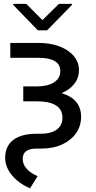

<svg xmlns="http://www.w3.org/2000/svg" viewBox="-20 -771 503 1009"><path d="M227.3 -611.5H179L49.7 -745V-750.7H117.9L203.1 -665.5L289.8 -750.7H358V-745ZM137.8 218.8Q77.4 192.1 42.6 149.9Q7.8 107.6 7.1 59.7Q7.1 -2.8 49.5 -35.5Q92 -68.2 173.3 -68.2H194.6Q247.5 -68.2 277.9 -89.8Q308.2 -111.5 308.2 -152.7Q308.2 -238.6 171.9 -238.6H102.3V-316.8H171.9Q230.1 -316.8 263.5 -338.1Q296.9 -359.4 296.9 -397Q296.9 -467.3 181.8 -467.3H34.1V-545.5H181.8Q244.7 -545.5 292.6 -527.2Q340.6 -508.9 367.7 -476.6Q394.9 -444.2 394.9 -402Q394.9 -361.5 370.7 -330.6Q346.6 -299.7 303.3 -281.6Q406.2 -251.1 406.2 -157Q406.2 -109.7 380.3 -71.9Q354.4 -34.1 307 -12.1Q259.6 9.9 194.6 9.9H170.5Q99.4 9.9 99.4 63.9Q99.4 119.7 177.6 154.8Z"/></svg>

Font: Linik Sans
Style: Regular
Weight: 400
Designer: Rasmus Andersson (font), Marc Monis (original base), Kil Hyung-jin (Pretendard portions), Cristiano Sobral (main changes
Foundry: rsms
Version: Version 3.018;May 31, 2022;FontCreator 14.0.0.2814 64-bit; t